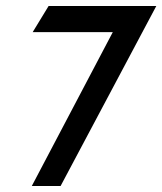

<svg xmlns="http://www.w3.org/2000/svg" viewBox="-20 -600 541 640"><path d="M89 -493H356L86 20H182L501 -580H142Z"/></svg>

Font: Charger Pro
Style: ExBdNarObl
Weight: 400
Designer: Jasper
Foundry: Cannot Into Space Fonts
Version: Version 1.09